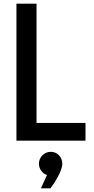

<svg xmlns="http://www.w3.org/2000/svg" viewBox="-20 -770 515 1051"><path d="M70 -750V0H448V-97H180V-750ZM237 188 204 261H256C276 235 321 167 321 126C321 90 294 61 258 61C222 61 193 91 193 126C193 154 211 179 237 188Z"/></svg>

Font: Oakes Medium
Style: Regular
Weight: 500
Designer: Samuel Oakes
Foundry: Samuel Oakes
Version: Version 1.003;PS 001.003;hotconv 1.0.88;makeotf.lib2.5.64775